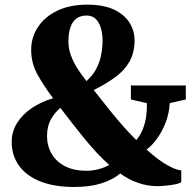

<svg xmlns="http://www.w3.org/2000/svg" viewBox="-20 -772 809 804"><path d="M758 -414V-355.5L690.5 -340Q688.5 -297.5 673.8 -259.2Q659 -221 637.5 -191.5Q616 -162 594 -146Q606.5 -134 624 -119.8Q641.5 -105.5 661.5 -92.2Q681.5 -79 701.5 -69.8Q721.5 -60.5 739 -58.5V-9.5Q732.5 -4 713.8 -0.2Q695 3.5 673.8 5.5Q652.5 7.5 639 7.5Q597.5 7.5 557.5 -6.5Q517.5 -20.5 483.5 -45.5Q452.5 -19.5 404.5 -4.2Q356.5 11 290.5 11Q208 11 149.2 -12.2Q90.5 -35.5 59.8 -78Q29 -120.5 29 -178Q29 -221.5 51.8 -257.5Q74.5 -293.5 114 -320Q153.5 -346.5 202.5 -360.5Q166 -408.5 138.2 -457.5Q110.5 -506.5 110.5 -563.5Q110.5 -615.5 138.8 -658.5Q167 -701.5 219.5 -727Q272 -752.5 345.5 -752.5Q413 -752.5 456.8 -732Q500.5 -711.5 522 -677.5Q543.5 -643.5 543.5 -603.5Q543.5 -552.5 523 -515.5Q502.5 -478.5 464.2 -450Q426 -421.5 372.5 -395Q410 -347 441.5 -308Q473 -269 500 -238.8Q527 -208.5 551 -185.5Q568.5 -206.5 578.5 -232.2Q588.5 -258 592.2 -286Q596 -314 595 -340L528 -355.5V-414ZM266.5 -597.5Q266.5 -567 278 -537.2Q289.5 -507.5 307 -481Q324.5 -454.5 342 -432.5Q368 -455.5 382.5 -482.8Q397 -510 403.2 -540.2Q409.5 -570.5 409.5 -603.5Q409.5 -627 403.5 -650.8Q397.5 -674.5 382.8 -690.8Q368 -707 342.5 -707Q317.5 -707 300.5 -694.8Q283.5 -682.5 275 -658Q266.5 -633.5 266.5 -597.5ZM342 -57Q369.5 -57 394.5 -64Q419.5 -71 437.5 -81.5Q411.5 -104 385.8 -131.8Q360 -159.5 334.5 -190.5Q309 -221.5 283.5 -254.5Q258 -287.5 233 -320Q210.5 -302.5 193.8 -273.2Q177 -244 177 -202Q177 -161.5 196 -128.5Q215 -95.5 251.8 -76.2Q288.5 -57 342 -57Z"/></svg>

Font: Merriweather 60pt Black
Style: Regular
Weight: 900
Version: Version 2.100